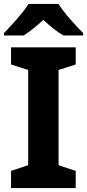

<svg xmlns="http://www.w3.org/2000/svg" viewBox="-20 -954 442 974"><path d="M277 -934H125C96 -888 37 -824 0 -786V-774H100C135 -796 164 -821 200 -853C235 -821 267 -794 302 -774H402V-786C366 -822 305 -888 277 -934ZM364 0V-87L277 -116V-599L364 -627V-714H36V-627L123 -599V-116L36 -87V0Z"/></svg>

Font: Noto Sans Canadian Aboriginal
Style: Bold
Weight: 700
Designer: Monotype Design Team, Typotheque's Kevin King
Foundry: Monotype Imaging Inc.
Version: Version 2.004